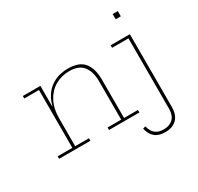

<svg xmlns="http://www.w3.org/2000/svg" viewBox="-190 -945 1438 1392"><g transform="rotate(-30 529.5 -248.5)"><path d="M197 -21H312V0H50V-21H173V-505H50V-526H197ZM582 -21V-342Q582 -422.5 546.5 -468.2Q511 -514 430 -514Q366 -514 313 -483.8Q260 -453.5 228.5 -394.8Q197 -336 197 -251L190 -357H200Q212 -408 242.2 -448.2Q272.5 -488.5 320.2 -511.8Q368 -535 432 -535Q526 -535 566 -484.2Q606 -433.5 606 -344V-21H722V0H468V-21ZM785 -526H946V80Q946 149 911.2 183.5Q876.5 218 815 218Q760.5 218 729 191.5Q697.5 165 687 115L709 109Q719.5 152.5 745.2 173.8Q771 195 815 195Q864 195 893 167Q922 139 922 80V-505H785ZM911 -715H954V-671H911Z"/></g></svg>

Font: Hepta Slab ExtraLight ExtraLight
Style: Regular
Weight: 250
Version: Version 1.102